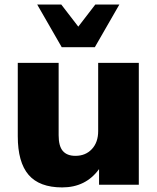

<svg xmlns="http://www.w3.org/2000/svg" viewBox="-20 -817 695 849"><path d="M58.6 -214.8V-539.1H239.3V-218.8Q239.3 -170.9 257.8 -149.4Q276.4 -127.9 313.5 -127.9Q358.4 -127.9 386.2 -157.7Q414.1 -187.5 414.1 -237.3V-539.1H593.8V0H418V-69.3Q359.4 11.7 254.9 11.7Q154.3 11.7 106.4 -43.9Q58.6 -99.6 58.6 -214.8ZM144.5 -796.9H251L326.2 -699.2L401.4 -796.9H507.8L399.4 -608.4H252.9Z"/></svg>

Font: Min Sans Black
Style: Regular
Weight: 900
Designer: Jinseong-Kim, NotoSansCJK, Nunito
Foundry: Jinseong-Kim
Version: Version 1.000